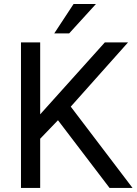

<svg xmlns="http://www.w3.org/2000/svg" viewBox="-20 -918 667 938"><path d="M263.2 -330.6 515.1 0H627.4L325.7 -397L605.5 -710.9H492.2L176.3 -359.4V-710.9H82.5V0H176.3V-240.2ZM339.4 -898.4 245.1 -754.9H317.9L448.7 -898.4Z"/></svg>

Font: Roboto1
Style: rg
Weight: 400
Designer: Google
Version: Version 2.137; 2017